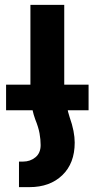

<svg xmlns="http://www.w3.org/2000/svg" viewBox="-20 -520 389 789"><path d="M105 -167V-500H244V-167ZM105 -167H244Q246 -156 248.5 -133Q251 -110 255 -84.5Q259 -59 266 -39Q277 -8 282 18Q287 44 287 66Q287 151 236 200Q185 249 101 249H58V144H75Q104 144 125.5 126.5Q147 109 147 76Q147 53 142.5 28Q138 3 125 -29Q118 -48 113.5 -68.5Q109 -89 107 -113.5Q105 -138 105 -167ZM5 -172H344V-67H5Z"/></svg>

Font: Noto Sans Armenian
Style: Regular
Weight: 400
Designer: Monotype Design Team
Foundry: Monotype Imaging Inc.
Version: Version 2.007